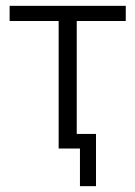

<svg xmlns="http://www.w3.org/2000/svg" viewBox="-20 -509 463 658"><path d="M254 129V0H181V-437H13V-489H411V-437H243V-50H309V129Z"/></svg>

Font: Nunito Sans 10pt SemiCondensed Light
Style: Regular
Weight: 300
Width: 4
Designer: Vernon Adams
Foundry: Vernon Adams
Version: Version 3.101;gftools[0.9.27]